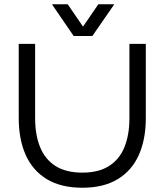

<svg xmlns="http://www.w3.org/2000/svg" viewBox="-20 -866 773 902"><path d="M367 16Q267 16 200.5 -24Q134 -64 101 -137.5Q68 -211 68 -311V-660H145V-311Q145 -232 168.5 -174.5Q192 -117 241 -86Q290 -55 367 -55Q443 -55 492 -86Q541 -117 564.5 -174.5Q588 -232 588 -311V-660H665V-311Q665 -211 632 -137.5Q599 -64 532.5 -24Q466 16 367 16ZM414 -697H326L224 -846H298L370 -741L442 -846H517Z"/></svg>

Font: Nata Sans
Style: Regular
Weight: 400
Designer: Daniel Uzquiano Cruz
Version: Version 1.001